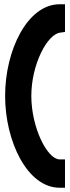

<svg xmlns="http://www.w3.org/2000/svg" viewBox="-20 -715 327 901"><path d="M4 -265C4 -52 108 166 260 166H285V33H260C202 33 127 -116 127 -265C127 -411 201 -555 263 -562L285 -565V-695H260C108 -695 4 -478 4 -265Z"/></svg>

Font: Charger Pro
Style: UltraNar
Weight: 900
Designer: Jasper
Foundry: Cannot Into Space Fonts
Version: Version 1.09